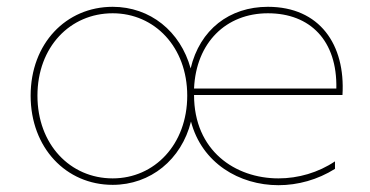

<svg xmlns="http://www.w3.org/2000/svg" viewBox="-20 -540 1086 564"><path d="M311 3C422 3 513 -71 541 -183C573 -61 683 4 798 4C855 4 913 -12 964 -44V-66C915 -33 856 -16 798 -16C671 -16 550 -97 550 -261H986C995 -409 919 -520 767 -520C654 -520 567 -453 540 -339C510 -448 421 -520 311 -520C174 -520 70 -412 70 -259C70 -106 174 3 311 3ZM311 -16C186 -16 90 -116 90 -259C90 -402 186 -501 311 -501C434 -501 530 -402 530 -259C530 -116 434 -16 311 -16ZM968 -280H550C556 -415 644 -501 767 -501C891 -501 971 -421 968 -280Z"/></svg>

Font: Chess Sans Thin
Style: Regular
Weight: 100
Designer: Wolf Bōese
Foundry: Wolf Bōese
Version: Version 7.223;Glyphs 3.3 (3306)